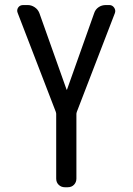

<svg xmlns="http://www.w3.org/2000/svg" viewBox="-20 -540 540 779"><path d="M206.1 -86.9 51.8 -487.3Q46.9 -499 53.7 -509.3Q60.5 -519.5 74.2 -519.5H92.8Q107.4 -519.5 120.6 -510.7Q133.8 -502 139.6 -487.3L250 -176.8Q250 -175.8 251 -175.8Q252 -175.8 252 -176.8L362.3 -487.3Q367.2 -502 379.9 -510.7Q392.6 -519.5 409.2 -519.5H423.8Q435.5 -519.5 442.9 -509.3Q450.2 -499 446.3 -487.3L292 -86.9Q290 -81.1 290 -78.1V184.6Q290 199.2 280.3 209.5Q270.5 219.7 254.9 219.7H243.2Q228.5 219.7 218.3 210Q208 200.2 208 184.6V-78.1Q208 -81.1 206.1 -86.9Z"/></svg>

Font: Rounded-L Mgen+ 2m regular
Style: Regular
Weight: 400
Designer: [Source Han Sans]
Ryoko NISHIZUKA  (kana & ideographs); Paul D. Hunt (Latin, Greek & Cyrillic); Wenlong ZHANG  (bopomofo
Version: Version 1.059.20150602